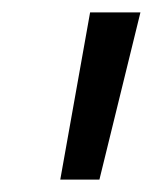

<svg xmlns="http://www.w3.org/2000/svg" viewBox="-20 -755 246 309"><path d="M77 -466H140L206 -735H125Z"/></svg>

Font: League Gothic Condensed Italic
Style: Regular
Weight: 400
Width: 3
Designer: The League of Moveable Type
Version: Version 1.600; ttfautohint (v1.8.3)